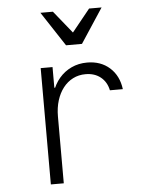

<svg xmlns="http://www.w3.org/2000/svg" viewBox="-55 -841 710 888"><g transform="rotate(-5 300.0 -397.5)"><path d="M205 0V-310Q205 -351 215.5 -384.5Q226 -418 245 -442.5Q264 -467 290.5 -480.5Q317 -494 349 -494Q391 -494 419 -471.5Q447 -449 455 -410H515Q507 -473 465.5 -510Q424 -547 361 -547Q321 -547 288 -531.5Q255 -516 231.5 -488.5Q208 -461 195 -422Q182 -383 182 -336L208 -444H200V-540H145V0ZM271 -635H345L450 -795H392L308 -691L224 -795H166Z"/></g></svg>

Font: CommitMonoV143 ExtLt
Style: Regular
Weight: 200
Monospace: yes
Designer: Eigil Nikolajsen
Foundry: Eigil Nikolajsen
Version: Version 1.143